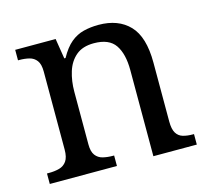

<svg xmlns="http://www.w3.org/2000/svg" viewBox="-84 -645 813 743"><g transform="rotate(-15 322.5 -273.0)"><path d="M28 0V-42H36Q59 -42 77.5 -47Q96 -52 107 -67.5Q118 -83 118 -114V-426Q118 -456 107 -470.5Q96 -485 78 -489.5Q60 -494 38 -494H33V-536H195L208 -455H213Q234 -493 257.5 -512.5Q281 -532 309 -539Q337 -546 369 -546Q448 -546 492.5 -499.5Q537 -453 537 -350V-114Q537 -83 546.5 -67.5Q556 -52 573 -47Q590 -42 612 -42H617V0H443V-345Q443 -410 418.5 -446Q394 -482 333 -482Q288 -482 261.5 -459.5Q235 -437 223.5 -400Q212 -363 212 -320V-109Q212 -80 223 -65.5Q234 -51 252 -46.5Q270 -42 292 -42H297V0Z"/></g></svg>

Font: Noto Serif Armenian
Style: Regular
Weight: 400
Designer: Monotype Design Team
Foundry: Monotype Imaging Inc.
Version: Version 2.007